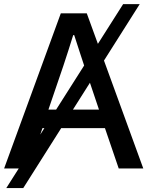

<svg xmlns="http://www.w3.org/2000/svg" viewBox="-24 -824 721 939"><path d="M212.9 -288.1H460L387.7 -502.9Q386.7 -504.9 367.7 -563.5Q348.6 -622.1 338.9 -652.3H334Q310.5 -576.2 286.1 -502.9ZM-3.9 0 273.4 -758.8H400.4L676.8 0H556.6L489.3 -197.3H183.6L116.2 0ZM6.8 95.7 578.1 -803.7H659.2L89.8 95.7Z"/></svg>

Font: Gothic A1 SemiBold
Style: Regular
Weight: 600
Version: Version 2.50